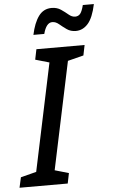

<svg xmlns="http://www.w3.org/2000/svg" viewBox="-102 -963 593 1004"><g transform="rotate(-5 194.5 -461.5)"><path d="M-41 0 -29 -54 53 -75 172 -639 99 -660 110 -714H363L352 -660L269 -639L150 -75L223 -54L212 0ZM101 -790Q114 -852 139.5 -887Q165 -922 208 -922Q236 -922 256.5 -908Q277 -894 293.5 -880Q310 -866 327 -866Q344 -866 354 -878.5Q364 -891 372 -923H430Q415 -852 388 -821.5Q361 -791 324 -791Q297 -791 277 -805Q257 -819 240 -833.5Q223 -848 205 -848Q173 -848 158 -790Z"/></g></svg>

Font: Noto Sans Condensed Medium
Style: Italic
Weight: 500
Width: 3
Italic angle: -12°
Designer: Monotype Design Team
Foundry: Monotype Imaging Inc.
Version: Version 2.013; ttfautohint (v1.8.4.7-5d5b)